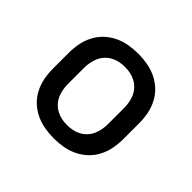

<svg xmlns="http://www.w3.org/2000/svg" viewBox="-130 -690 860 860"><g transform="rotate(45 300.0 -260.0)"><path d="M300 8Q270 8 241 3Q212 -2 185 -15Q158 -28 136.5 -48.5Q115 -69 101.5 -95.5Q88 -122 82.5 -151Q77 -180 77 -210V-310Q77 -340 82.5 -369Q88 -398 101.5 -424.5Q115 -451 136.5 -471.5Q158 -492 185 -505Q212 -518 241 -523Q270 -528 300 -528Q330 -528 359 -523Q388 -518 415 -505Q442 -492 463.5 -471.5Q485 -451 498.5 -424.5Q512 -398 517.5 -369Q523 -340 523 -310V-210Q523 -180 517.5 -151Q512 -122 498.5 -95.5Q485 -69 463.5 -48.5Q442 -28 415 -15Q388 -2 359 3Q330 8 300 8ZM300 -76Q318 -76 335 -79.5Q352 -83 367.5 -91.5Q383 -100 395 -113Q407 -126 414 -142Q421 -158 424 -175Q427 -192 427 -210V-310Q427 -328 424 -345Q421 -362 414 -378Q407 -394 395 -407Q383 -420 367.5 -428.5Q352 -437 335 -440.5Q318 -444 300 -444Q282 -444 265 -440.5Q248 -437 232.5 -428.5Q217 -420 205 -407Q193 -394 186 -378Q179 -362 176 -345Q173 -328 173 -310V-210Q173 -192 176 -175Q179 -158 186 -142Q193 -126 205 -113Q217 -100 232.5 -91.5Q248 -83 265 -79.5Q282 -76 300 -76Z"/></g></svg>

Font: Iosevka Fixed Curly Md Ex
Style: Regular
Weight: 500
Width: 7
Monospace: yes
Designer: Belleve Invis
Foundry: Belleve Invis
Version: Version 30.1.2